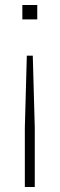

<svg xmlns="http://www.w3.org/2000/svg" viewBox="-20 -520 240 773"><path d="M112 -296H88L80 -6V233H120V-6ZM130 -442V-500H70V-442Z"/></svg>

Font: Kreadon
Style: Regular
Weight: 400
Designer: kohakuno
Foundry: StudioGnu
Version: Version 1.000;Glyphs 3.1.2 (3151)